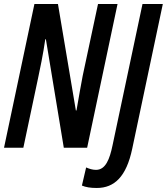

<svg xmlns="http://www.w3.org/2000/svg" viewBox="-21 -734 829 954"><path d="M-1 0H95L168 -345C176 -382 194 -467 204 -539H207L296 0H412L563 -714H466L390 -358C383 -319 370 -252 359 -185H356L267 -714H150ZM460 200C548 200 607 143 636 5L788 -714H687L538 -11C524 56 504 110 456 110C439 110 423 105 407 98L386 188C405 196 427 200 460 200Z"/></svg>

Font: Noto Sans UI Condensed Medium
Style: Italic
Weight: 500
Width: 3
Italic angle: -12°
Designer: Monotype Design Team
Foundry: Monotype Imaging Inc.
Version: Version 1.901